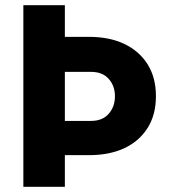

<svg xmlns="http://www.w3.org/2000/svg" viewBox="-20 -720 651 740"><path d="M144 -122V-254H331Q375 -254 399 -281.5Q423 -309 423 -349Q423 -389 399 -416Q375 -443 331 -443H144V-578H323Q402 -578 459.5 -550.5Q517 -523 549 -472Q581 -421 581 -349Q581 -278 549 -227Q517 -176 459.5 -149Q402 -122 323 -122ZM70 0V-700H230V0Z"/></svg>

Font: SUSE Thin ExtraBold
Style: Regular
Weight: 800
Version: Version 1.000